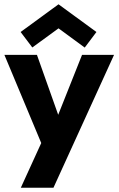

<svg xmlns="http://www.w3.org/2000/svg" viewBox="-22 -666 556 894"><path d="M249 -131.5 360 -410.5H509L227 208H75L170 0L-1.5 -410.5H150ZM372.5 -444.5 250.5 -534 128.5 -445 74 -517 250.5 -646 427 -517Z"/></svg>

Font: League Spartan Thin
Style: Bold
Weight: 700
Version: Version 2.002